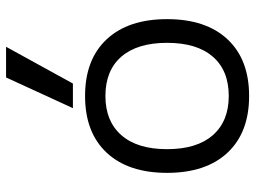

<svg xmlns="http://www.w3.org/2000/svg" viewBox="-124 -706 840 632"><g transform="rotate(-90 296.0 -390.0)"><path d="M296 10Q176 10 109.5 -61Q43 -132 43 -260Q43 -388 109.5 -459Q176 -530 296 -530Q416 -530 482.5 -459Q549 -388 549 -260Q549 -132 482.5 -61Q416 10 296 10ZM296 -57Q380 -57 425.5 -109.5Q471 -162 471 -260Q471 -358 425.5 -410.5Q380 -463 296 -463Q213 -463 167 -410.5Q121 -358 121 -260Q121 -162 167 -109.5Q213 -57 296 -57ZM337 -570H256L357 -790H458Z"/></g></svg>

Font: M PLUS 1 Thin
Style: Regular
Weight: 400
Version: Version 1.001